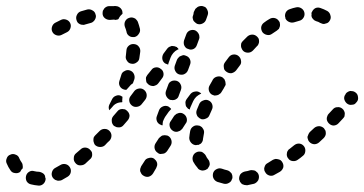

<svg xmlns="http://www.w3.org/2000/svg" viewBox="-37 -584 1190 627"><path d="M88 22Q76 21 64 18Q55 16 50 8Q46 0 48 -9Q50 -18 58 -23Q66 -28 75 -25Q83 -23 91 -23Q96 -22 100 -20Q104 -18 107 -15Q108 -14 108 -13Q109 -12 110 -10Q110 -5 112 -1Q112 0 112 0Q112 1 112 1Q111 11 104 17Q97 23 88 22ZM808 -12Q807 -16 804 -20Q801 -23 797 -26Q793 -28 789 -28Q784 -29 780 -28Q771 -25 763 -24Q754 -22 748 -15Q743 -7 744 2Q745 6 747 10Q750 14 753 17Q757 19 761 20Q766 21 770 21Q781 19 793 16Q801 13 806 5Q810 -3 808 -12ZM694 16Q683 13 673 10Q668 8 665 5Q662 2 660 -2Q658 -6 658 -11Q658 -15 659 -19Q662 -28 671 -32Q679 -36 688 -33Q696 -30 705 -28Q709 -27 713 -24Q716 -21 719 -18Q720 -15 721 -13Q722 -10 722 -7Q722 -4 722 -1Q722 -1 722 -1Q721 -1 721 -1Q719 9 711 13Q703 18 694 16ZM191 -38Q186 -46 177 -48Q168 -50 160 -45Q152 -40 144 -36Q136 -32 133 -23Q130 -14 134 -6Q136 -2 140 1Q143 4 148 5Q152 7 156 6Q161 6 165 4Q174 -1 184 -7Q192 -12 194 -21Q196 -30 191 -38ZM476 -52Q475 -56 472 -60Q469 -63 466 -66Q458 -71 449 -68Q439 -66 435 -58L424 -41Q422 -37 421 -33Q420 -28 421 -24Q423 -20 425 -16Q428 -12 432 -10Q440 -5 449 -7Q458 -10 463 -18L473 -35Q475 -39 476 -43Q477 -47 476 -52ZM885 -54Q883 -58 879 -61Q876 -63 871 -64Q867 -65 863 -65Q858 -64 854 -62Q846 -57 838 -52Q834 -50 831 -47Q828 -43 827 -39Q825 -35 826 -30Q826 -26 829 -22Q833 -14 842 -11Q851 -8 859 -13Q868 -18 877 -23Q885 -28 888 -37Q890 -46 885 -54ZM-3 -28Q-10 -38 -15 -50Q-19 -58 -15 -67Q-12 -76 -3 -79Q5 -83 14 -79Q23 -76 26 -67Q29 -60 34 -53Q37 -49 37 -44Q38 -39 37 -34Q35 -32 33 -30Q31 -26 29 -23Q29 -23 29 -23Q28 -22 28 -22Q20 -17 11 -19Q2 -20 -3 -28ZM623 -27Q618 -28 614 -30Q610 -32 608 -36Q600 -45 594 -56Q590 -65 593 -74Q596 -83 605 -87Q609 -89 613 -89Q618 -89 622 -88Q626 -86 629 -83Q633 -80 635 -76Q638 -69 643 -63Q646 -60 647 -55Q648 -51 648 -47Q647 -45 647 -44Q647 -42 646 -41Q643 -37 641 -33Q640 -33 640 -32Q640 -32 639 -32Q636 -29 631 -28Q627 -27 623 -27ZM264 -78Q264 -83 263 -87Q261 -91 258 -94Q252 -101 243 -102Q233 -103 226 -96Q219 -90 212 -84Q204 -78 204 -68Q203 -59 209 -52Q212 -48 216 -46Q220 -44 224 -44Q229 -44 233 -45Q237 -46 241 -49Q248 -56 256 -63Q260 -66 262 -70Q264 -74 264 -78ZM956 -106Q950 -114 941 -115Q932 -116 924 -110Q916 -104 909 -98Q905 -96 903 -92Q900 -88 900 -84Q899 -79 900 -75Q901 -70 904 -67Q909 -59 919 -58Q928 -57 935 -62Q944 -68 952 -75Q959 -80 960 -90Q961 -99 956 -106ZM514 -139Q510 -142 505 -142Q501 -143 497 -142Q492 -142 489 -139Q485 -136 482 -133L471 -116Q466 -108 468 -99Q470 -90 478 -85Q481 -82 486 -81Q490 -81 495 -82Q499 -82 503 -85Q506 -87 509 -91L520 -108Q525 -116 523 -125Q521 -134 514 -139ZM320 -157Q317 -160 312 -162Q308 -163 304 -163Q299 -163 295 -161Q291 -159 288 -156Q281 -149 274 -142Q271 -139 269 -135Q268 -131 268 -126Q268 -122 270 -117Q271 -113 274 -110Q281 -104 290 -104Q300 -104 306 -110Q313 -118 321 -125Q327 -132 327 -141Q327 -150 320 -157ZM581 -134Q582 -145 584 -156Q586 -166 594 -171Q601 -176 611 -174Q615 -174 619 -171Q623 -169 625 -165Q628 -161 629 -157Q630 -153 629 -148Q627 -139 626 -131Q626 -126 624 -122Q622 -118 619 -115Q617 -114 615 -113Q614 -112 612 -111Q611 -111 611 -111Q607 -111 603 -110Q603 -110 603 -110Q602 -110 602 -110Q593 -111 587 -118Q581 -125 581 -134ZM1027 -148Q1027 -153 1026 -157Q1024 -161 1021 -165Q1015 -171 1006 -172Q996 -172 989 -166Q982 -159 975 -153Q972 -150 970 -145Q968 -141 967 -137Q967 -133 969 -128Q970 -124 973 -121Q979 -114 989 -113Q998 -113 1005 -119Q1013 -126 1020 -133Q1023 -136 1025 -140Q1027 -144 1027 -148ZM564 -211Q560 -214 556 -215Q551 -216 547 -215Q543 -214 539 -212Q535 -209 532 -206L521 -189Q515 -182 517 -172Q519 -163 526 -158Q530 -155 534 -154Q539 -153 543 -154Q547 -155 551 -157Q555 -160 558 -163L569 -180Q575 -187 573 -197Q571 -206 564 -211ZM378 -222Q375 -225 371 -227Q366 -228 362 -228Q357 -228 353 -226Q349 -224 346 -220L333 -205Q327 -198 328 -189Q328 -180 335 -173Q339 -171 343 -169Q347 -168 352 -168Q356 -168 360 -170Q364 -172 367 -176L380 -191Q386 -198 386 -207Q385 -216 378 -222ZM1089 -213Q1089 -217 1087 -221Q1085 -226 1081 -229Q1074 -235 1065 -234Q1056 -234 1050 -227Q1043 -220 1036 -212Q1033 -209 1032 -205Q1030 -201 1030 -196Q1030 -192 1032 -188Q1034 -184 1037 -181Q1044 -174 1053 -174Q1063 -175 1069 -182Q1076 -189 1083 -197Q1086 -200 1088 -204Q1089 -209 1089 -213ZM475 -204 482 -223Q485 -232 494 -236Q502 -240 511 -237Q514 -236 517 -233Q520 -231 522 -228Q518 -224 514 -219L502 -202Q498 -195 495 -187Q494 -181 494 -175Q493 -175 492 -175Q490 -175 489 -176Q480 -179 476 -187Q472 -196 475 -204ZM606 -208Q604 -212 604 -217Q604 -221 606 -226Q610 -235 614 -245Q618 -253 627 -256Q636 -260 644 -256Q653 -252 656 -243Q659 -234 655 -226Q651 -217 647 -208Q644 -200 636 -197Q628 -193 620 -195Q620 -195 620 -195Q619 -196 619 -196Q618 -196 618 -196Q614 -198 611 -201Q607 -204 606 -208ZM330 -235 320 -224Q318 -228 318 -233Q318 -238 320 -242Q325 -251 329 -260Q333 -268 341 -271Q350 -275 358 -271Q360 -270 361 -269Q362 -269 363 -268Q362 -260 362 -253Q362 -252 363 -251Q362 -250 361 -250Q351 -250 343 -246Q335 -242 330 -235ZM619 -278Q620 -278 620 -278Q619 -279 619 -280Q618 -280 617 -281Q609 -287 600 -285Q591 -284 585 -277L573 -261Q570 -257 569 -253Q568 -249 569 -244Q569 -240 571 -236Q574 -232 577 -229Q578 -228 580 -228Q581 -227 583 -226Q583 -230 585 -234Q589 -244 594 -254Q598 -262 604 -268Q611 -274 619 -278ZM434 -290Q427 -296 418 -295Q408 -294 402 -287L390 -271Q384 -264 385 -255Q386 -246 393 -240Q400 -234 409 -235Q419 -236 425 -243L437 -258Q443 -266 442 -275Q441 -284 434 -290ZM1124 -282Q1120 -285 1116 -286Q1111 -287 1107 -287Q1102 -286 1099 -284Q1095 -282 1092 -278V-277Q1086 -270 1087 -261Q1089 -252 1096 -246Q1100 -243 1104 -242Q1108 -241 1113 -242Q1117 -242 1121 -244Q1125 -247 1127 -250L1128 -251Q1134 -258 1132 -268Q1131 -277 1124 -282ZM518 -258Q523 -257 527 -257Q532 -257 536 -259Q540 -261 543 -264Q546 -268 547 -272L554 -291Q557 -300 553 -308Q549 -317 540 -320Q536 -321 532 -321Q527 -321 523 -319Q519 -317 516 -314Q513 -310 512 -306L505 -287Q502 -278 506 -270Q510 -262 518 -258ZM645 -289Q647 -280 655 -275Q659 -273 663 -272Q668 -272 672 -273Q677 -274 680 -277Q684 -279 686 -283Q690 -289 694 -296L696 -300Q699 -304 700 -308Q700 -312 699 -317Q698 -321 696 -325Q693 -328 690 -331Q682 -336 673 -334Q663 -332 658 -324L656 -320Q652 -313 648 -306Q643 -298 645 -289ZM353 -320Q356 -330 359 -339Q361 -348 370 -352Q378 -357 387 -354Q396 -351 400 -343Q404 -335 402 -326Q400 -319 397 -312Q390 -308 385 -301L376 -291Q374 -290 372 -291Q369 -291 367 -292Q358 -295 354 -303Q350 -311 353 -320ZM488 -359Q481 -365 472 -364Q462 -363 457 -355L444 -339Q442 -336 440 -332Q439 -327 440 -323Q440 -318 442 -314Q445 -311 448 -308Q452 -305 456 -304Q460 -303 465 -303Q469 -304 473 -306Q477 -308 480 -312L492 -328Q498 -335 497 -344Q496 -354 488 -359ZM548 -341Q552 -340 557 -340Q561 -340 565 -342Q569 -344 572 -347Q575 -350 577 -355L584 -374Q587 -382 583 -391Q579 -399 570 -402Q566 -404 561 -404Q557 -403 553 -401Q549 -400 546 -396Q543 -393 541 -389L534 -370Q531 -361 535 -353Q539 -344 548 -341ZM694 -364Q694 -360 696 -356Q699 -352 702 -350Q710 -344 719 -345Q728 -347 734 -354Q740 -362 746 -370Q752 -377 750 -386Q749 -395 742 -401Q735 -407 725 -406Q716 -405 710 -397Q704 -389 698 -381Q695 -377 694 -373Q693 -369 694 -364ZM543 -422Q545 -422 546 -423Q545 -424 545 -426Q544 -426 544 -427Q543 -427 542 -428Q542 -429 541 -430Q537 -432 533 -433Q528 -434 524 -434Q520 -433 516 -431Q512 -429 509 -425L497 -409Q492 -401 493 -392Q494 -383 502 -377Q504 -376 507 -375Q509 -374 512 -373Q513 -375 513 -377L520 -396Q523 -404 529 -411Q535 -418 543 -422ZM401 -440Q411 -439 416 -432Q422 -425 421 -415Q420 -405 418 -394Q417 -385 409 -380Q401 -374 392 -376Q383 -377 378 -385Q372 -393 374 -402Q375 -411 376 -421Q377 -430 385 -436Q392 -441 401 -440ZM750 -434Q750 -430 752 -426Q754 -421 757 -418Q763 -412 773 -412Q782 -412 789 -419Q795 -426 802 -433Q806 -436 807 -440Q809 -444 809 -448Q809 -453 808 -457Q806 -461 803 -464Q796 -471 787 -471Q778 -471 771 -465Q764 -458 756 -450Q753 -447 751 -443Q750 -439 750 -434ZM565 -435Q567 -431 570 -428Q573 -425 578 -424Q586 -420 595 -424Q603 -428 606 -437L613 -456Q615 -460 614 -465Q614 -469 612 -473Q610 -477 607 -480Q604 -483 600 -485Q591 -488 582 -484Q574 -480 571 -471L564 -452Q563 -448 563 -444Q563 -439 565 -435ZM401 -463Q402 -463 402 -463Q411 -465 416 -473Q422 -481 420 -490Q417 -502 413 -513Q411 -517 408 -520Q405 -524 401 -525Q397 -527 392 -527Q388 -527 383 -525Q375 -522 371 -513Q368 -505 371 -496Q374 -489 376 -481Q377 -473 383 -468Q389 -463 396 -463Q398 -463 400 -463Q401 -463 401 -463ZM134 -480Q130 -488 133 -497Q136 -506 144 -510L162 -519Q170 -523 179 -520Q188 -517 192 -509Q196 -501 193 -492Q190 -483 182 -479L164 -470Q156 -466 147 -469Q138 -472 134 -480ZM820 -479Q823 -475 827 -473Q830 -471 835 -470Q839 -469 844 -470Q848 -471 852 -474Q859 -479 867 -484Q871 -487 874 -490Q876 -494 877 -498Q878 -503 877 -507Q877 -512 874 -515Q869 -523 860 -525Q851 -527 843 -522Q834 -517 825 -510Q818 -505 816 -496Q815 -487 820 -479ZM224 -505Q220 -507 217 -510Q214 -514 213 -518Q210 -527 214 -535Q218 -544 227 -547Q238 -550 248 -553Q257 -555 265 -550Q273 -546 275 -537Q277 -532 276 -528Q275 -523 273 -520Q271 -516 267 -513Q264 -510 259 -509Q250 -507 241 -504Q237 -502 233 -503Q228 -503 224 -505ZM599 -551 601 -555Q604 -558 608 -561Q611 -563 616 -564Q620 -565 625 -564Q629 -563 633 -561Q639 -556 641 -549Q644 -542 641 -534L636 -520Q633 -511 624 -507Q616 -503 607 -506Q603 -508 600 -511Q596 -514 594 -518Q593 -522 592 -526Q592 -531 594 -535L595 -539Q595 -542 596 -545Q597 -548 599 -551ZM1009 -558Q1021 -554 1032 -548Q1040 -543 1042 -534Q1045 -525 1040 -517Q1038 -513 1034 -510Q1031 -508 1026 -507Q1022 -505 1017 -506Q1013 -507 1009 -509Q1003 -513 995 -515Q989 -517 985 -522Q981 -526 980 -532Q981 -537 980 -542Q980 -542 980 -543Q981 -543 981 -543Q984 -552 992 -557Q1000 -561 1009 -558ZM909 -554Q920 -558 930 -560Q939 -562 947 -557Q955 -552 957 -543Q959 -534 954 -526Q949 -518 940 -516Q932 -514 923 -511Q915 -509 908 -512Q900 -515 896 -522Q896 -523 895 -524Q895 -524 895 -525Q895 -525 895 -526Q892 -534 896 -543Q900 -551 909 -554ZM361 -537Q362 -538 363 -539Q363 -539 363 -540Q363 -540 363 -541Q363 -545 362 -549Q360 -554 357 -557Q354 -560 350 -562Q346 -564 342 -564Q338 -565 335 -564Q327 -564 319 -564Q315 -564 311 -562Q307 -560 304 -557Q301 -553 299 -549Q298 -545 298 -540Q298 -531 305 -525Q312 -519 322 -519Q328 -519 335 -520Q337 -520 339 -519Q342 -519 345 -520Q348 -520 350 -522Q350 -522 350 -522Q354 -531 361 -537Z"/></svg>

Font: FRB American Cursive Guidelines Dashed Extrabold
Style: Bold Italic
Weight: 800
Italic angle: -25°
Version: Version 2.0;Modular Font Editor K font №1